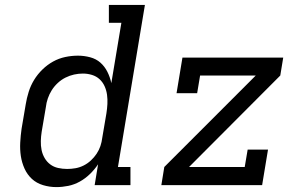

<svg xmlns="http://www.w3.org/2000/svg" viewBox="-20 -755 1240 783"><path d="M210 8Q210 8 210 8Q210 8 210 8Q182 8 155.5 0Q129 -8 110 -25.5Q91 -43 80 -67.5Q69 -92 65 -118.5Q61 -145 62.5 -173.5Q64 -202 68 -230L85 -330Q89 -355 97 -380.5Q105 -406 119 -429Q133 -452 153 -471.5Q173 -491 196.5 -504Q220 -517 246 -522.5Q272 -528 298 -528Q323 -528 347.5 -521.5Q372 -515 389.5 -499.5Q407 -484 418 -462Q429 -440 434 -416L475 -662H424V-735H571L461 -74H512V0H366L380 -85Q366 -64 347 -45.5Q328 -27 305.5 -14.5Q283 -2 258.5 3Q234 8 210 8ZM254 -66Q271 -66 288 -69Q305 -72 321 -80Q337 -88 350.5 -100.5Q364 -113 374 -128Q384 -143 389.5 -159.5Q395 -176 397 -193L414 -293Q417 -312 418 -331Q419 -350 416.5 -368.5Q414 -387 406.5 -403.5Q399 -420 386 -432Q373 -444 355 -449.5Q337 -455 318 -455Q300 -455 282 -451Q264 -447 247 -438.5Q230 -430 215.5 -416.5Q201 -403 191 -387Q181 -371 175 -353.5Q169 -336 167 -318L150 -218Q147 -199 146.5 -180Q146 -161 149.5 -143.5Q153 -126 162 -110.5Q171 -95 185 -84.5Q199 -74 217 -70Q235 -66 254 -66ZM638 0 650 -74 1023 -447H796L784 -375H700L724 -520H1135L1123 -447L751 -74H978L990 -145H1073L1049 0Z"/></svg>

Font: Iosevka Etoile Oblique
Style: Regular
Weight: 400
Italic angle: -9°
Designer: Belleve Invis
Foundry: Belleve Invis
Version: Version 15.5.2; ttfautohint (v1.8.4)